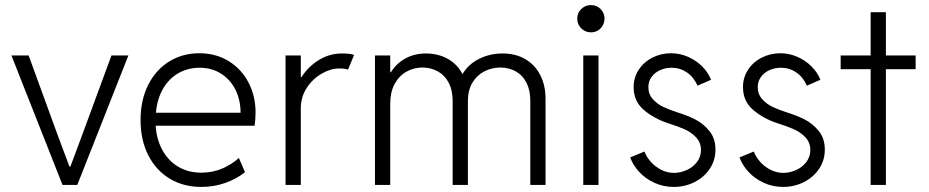

<svg xmlns="http://www.w3.org/2000/svg" viewBox="-20 -735 3690 763"><path d="M25.4 -514.6H93.8L207 -204.1L255.9 -73.2H259.8L308.6 -204.1L422.9 -514.6H490.2L287.1 0H228.5Z M538.6 -257.8Q538.6 -336.9 568.6 -397Q598.6 -457 651.6 -490.2Q704.6 -523.4 772 -523.4Q838.4 -523.4 889.4 -491.7Q940.4 -460 968 -406.2Q995.6 -352.5 995.6 -288.1Q995.6 -274.4 994.4 -259Q993.2 -243.7 991.7 -235.4H598.6Q602.5 -178.7 626.5 -136.5Q650.4 -94.2 689.9 -71.5Q729.5 -48.8 779.8 -48.8Q826.2 -48.8 864.7 -65.9Q903.3 -83 929.2 -107.4L953.6 -50.8Q920.9 -24.4 876 -8.3Q831.1 7.8 779.8 7.8Q709 7.8 654.3 -25.1Q599.6 -58.1 569.1 -118.4Q538.6 -178.7 538.6 -257.8ZM936 -287.1Q936 -337.4 915.8 -378.2Q895.5 -418.9 858.4 -442.4Q821.3 -465.8 772.9 -465.8Q727.1 -465.8 689.2 -444.3Q651.4 -422.9 627.9 -382.3Q604.5 -341.8 599.6 -287.1Z M1114.7 -514.6H1175.3V-428.7H1178.2Q1205.6 -471.2 1247.6 -496.8Q1289.6 -522.5 1339.4 -522.5Q1372.6 -522.5 1387.2 -516.6L1362.8 -458Q1353 -462.9 1327.6 -462.9Q1294.4 -462.9 1258.8 -442.6Q1223.1 -422.4 1199.2 -386Q1175.3 -349.6 1175.3 -303.7V0H1114.7Z M1470.2 -514.6H1530.8V-448.2H1533.7Q1556.2 -484.4 1592.3 -503.4Q1628.4 -522.5 1671.4 -522.5Q1721.7 -522.5 1759.8 -501Q1797.9 -479.5 1817.9 -440.4Q1841.3 -480 1884 -501.2Q1926.8 -522.5 1977.1 -522.5Q2029.8 -522.5 2068.4 -499.5Q2106.9 -476.6 2127.4 -435.8Q2147.9 -395 2147.9 -343.8V0H2087.4V-334Q2087.4 -376 2072.5 -405.8Q2057.6 -435.5 2030.5 -450.9Q2003.4 -466.3 1968.3 -466.8Q1933.1 -466.3 1903.8 -450.9Q1874.5 -435.5 1856.9 -405.8Q1839.4 -376 1839.4 -334V0H1778.8V-334Q1778.8 -376 1763.4 -405.8Q1748 -435.5 1720.7 -450.9Q1693.4 -466.3 1658.7 -466.8Q1623 -466.3 1594 -449.5Q1564.9 -432.6 1547.9 -400.6Q1530.8 -368.7 1530.8 -324.2V0H1470.2Z M2297.9 -514.6H2358.4V0H2297.9ZM2273.9 -661.1Q2273.9 -683.6 2289.8 -699.2Q2305.7 -714.8 2328.6 -714.8Q2351.1 -714.8 2366.7 -699.2Q2382.3 -683.6 2382.3 -661.1Q2382.3 -638.2 2366.7 -622.3Q2351.1 -606.4 2328.6 -606.4Q2305.7 -606.4 2289.8 -622.3Q2273.9 -638.2 2273.9 -661.1Z M2484.4 -109.4 2541 -132.8Q2548.8 -111.8 2565.9 -92.3Q2583 -72.8 2607.4 -60.3Q2631.8 -47.9 2659.2 -47.9Q2685.1 -48.3 2709.7 -59.6Q2734.4 -70.8 2750 -91.6Q2765.6 -112.3 2765.6 -138.7Q2765.6 -168.5 2746.3 -189Q2727.1 -209.5 2700.7 -221.2Q2674.3 -232.9 2635.7 -245.1Q2579.6 -263.2 2538.8 -297.9Q2498 -332.5 2498 -388.7Q2498 -427.2 2518.3 -458Q2538.6 -488.8 2572.8 -506.1Q2606.9 -523.4 2646.5 -523.4Q2681.2 -523.4 2713.4 -509.5Q2745.6 -495.6 2769.8 -471.7Q2793.9 -447.8 2805.7 -418L2752 -394.5Q2737.3 -428.2 2710 -447Q2682.6 -465.8 2649.4 -465.8Q2624.5 -465.8 2603.3 -456.3Q2582 -446.8 2569.3 -429.2Q2556.6 -411.6 2556.6 -388.7Q2556.6 -360.4 2574.7 -340.6Q2592.8 -320.8 2616 -310.1Q2639.2 -299.3 2669.9 -289.1Q2710 -276.9 2742.2 -260.7Q2774.4 -244.6 2798.8 -214.8Q2823.2 -185.1 2823.2 -140.6Q2823.2 -98.1 2800.5 -64.2Q2777.8 -30.3 2739.7 -11.2Q2701.7 7.8 2657.2 7.8Q2615.7 7.8 2580.1 -8.8Q2544.4 -25.4 2519.8 -52.2Q2495.1 -79.1 2484.4 -109.4Z M2918.9 -109.4 2975.6 -132.8Q2983.4 -111.8 3000.5 -92.3Q3017.6 -72.8 3042 -60.3Q3066.4 -47.9 3093.8 -47.9Q3119.6 -48.3 3144.3 -59.6Q3168.9 -70.8 3184.6 -91.6Q3200.2 -112.3 3200.2 -138.7Q3200.2 -168.5 3180.9 -189Q3161.6 -209.5 3135.3 -221.2Q3108.9 -232.9 3070.3 -245.1Q3014.2 -263.2 2973.4 -297.9Q2932.6 -332.5 2932.6 -388.7Q2932.6 -427.2 2952.9 -458Q2973.1 -488.8 3007.3 -506.1Q3041.5 -523.4 3081.1 -523.4Q3115.7 -523.4 3147.9 -509.5Q3180.2 -495.6 3204.3 -471.7Q3228.5 -447.8 3240.2 -418L3186.5 -394.5Q3171.9 -428.2 3144.5 -447Q3117.2 -465.8 3084 -465.8Q3059.1 -465.8 3037.8 -456.3Q3016.6 -446.8 3003.9 -429.2Q2991.2 -411.6 2991.2 -388.7Q2991.2 -360.4 3009.3 -340.6Q3027.3 -320.8 3050.5 -310.1Q3073.7 -299.3 3104.5 -289.1Q3144.5 -276.9 3176.8 -260.7Q3209 -244.6 3233.4 -214.8Q3257.8 -185.1 3257.8 -140.6Q3257.8 -98.1 3235.1 -64.2Q3212.4 -30.3 3174.3 -11.2Q3136.2 7.8 3091.8 7.8Q3050.3 7.8 3014.6 -8.8Q2979 -25.4 2954.3 -52.2Q2929.7 -79.1 2918.9 -109.4Z M3439.9 -460H3320.8V-514.6H3439.9V-686.5H3500.5V-514.6H3618.7V-460H3500.5V0H3439.9Z"/></svg>

Font: Reddit Sans Chocolate Light
Style: Regular
Weight: 300
Designer: Stephen Hutchings
Foundry: Reddit
Version: Version 1.013